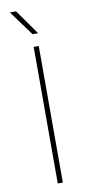

<svg xmlns="http://www.w3.org/2000/svg" viewBox="-100 -945 461 984"><g transform="rotate(-10 130.5 -453.0)"><path d="M143.6 -710.9V0H117.2V-710.9ZM60.1 -905.8 151.9 -775.9H123L27.8 -905.8Z"/></g></svg>

Font: Vazirmatn FD Thin
Style: Regular
Weight: 100
Designer: Saber Rastikerdar
Foundry: Saber Rastikerdar
Version: Version 33.003